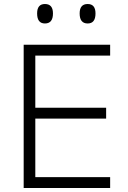

<svg xmlns="http://www.w3.org/2000/svg" viewBox="-20 -937 640 957"><path d="M244 -870Q244 -917 204 -917Q165 -917 165 -870Q165 -820 204 -820Q244 -820 244 -870ZM456 -870Q456 -917 417 -917Q377 -917 377 -870Q377 -820 417 -820Q456 -820 456 -870ZM529 0V-54H156V-346H509V-400H156V-660H529V-714H98V0Z"/></svg>

Font: Noto Sans Mono UI Light
Style: Regular
Weight: 300
Designer: Monotype Design team
Foundry: Monotype Imaging Inc.
Version: 1.000